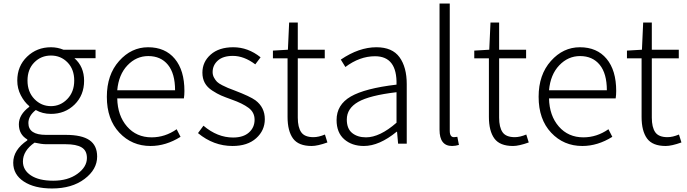

<svg xmlns="http://www.w3.org/2000/svg" viewBox="-20 -815 3898 1089"><path d="M275 254Q175 254 115 214.5Q55 175 55 108Q55 35 135 -19V-24Q87 -52 87 -110Q87 -165 146 -209V-213Q118 -236 98 -274.5Q78 -313 78 -358Q78 -440 133.5 -493.5Q189 -547 269 -547Q306 -547 340 -533H522V-485H402Q457 -437 457 -357Q457 -275 403 -222Q349 -169 269 -169Q221 -169 183 -191Q141 -158 141 -117Q141 -50 241 -50H353Q444 -50 487.5 -20Q531 10 531 73Q531 146 459.5 200Q388 254 275 254ZM269 -213Q323 -213 362 -253.5Q401 -294 401 -358Q401 -422 363 -461Q325 -500 269 -500Q213 -500 174.5 -461Q136 -422 136 -358Q136 -294 175 -253.5Q214 -213 269 -213ZM282 210Q365 210 419 171Q473 132 473 81Q473 39 443 21Q413 3 352 3H243Q216 3 176 -6Q110 40 110 101Q110 150 155.5 180Q201 210 282 210Z M834 13Q728 13 657 -62.5Q586 -138 586 -266Q586 -391 655.5 -469Q725 -547 820 -547Q917 -547 971.5 -481.5Q1026 -416 1026 -299Q1026 -276 1023 -257H645Q647 -159 700.5 -97.5Q754 -36 840 -36Q916 -36 982 -82L1004 -39Q921 13 834 13ZM645 -303H973Q973 -398 932.5 -447.5Q892 -497 821 -497Q753 -497 703 -444.5Q653 -392 645 -303Z M1299 13Q1191 13 1103 -60L1134 -102Q1213 -35 1302 -35Q1360 -35 1392 -63.5Q1424 -92 1424 -136Q1424 -178 1389.5 -203.5Q1355 -229 1295 -250Q1256 -264 1234 -273.5Q1212 -283 1183.5 -301.5Q1155 -320 1141.5 -345Q1128 -370 1128 -403Q1128 -464 1175 -505.5Q1222 -547 1303 -547Q1387 -547 1458 -490L1428 -450Q1364 -498 1301 -498Q1245 -498 1215.5 -471.5Q1186 -445 1186 -406Q1186 -389 1194 -374.5Q1202 -360 1211 -351Q1220 -342 1240.5 -331.5Q1261 -321 1272.5 -316.5Q1284 -312 1310 -302Q1399 -268 1429 -246Q1482 -206 1482 -139Q1482 -75 1433 -31Q1384 13 1299 13Z M1748 13Q1673 13 1642 -29.5Q1611 -72 1611 -152V-484H1528V-528L1613 -533L1620 -687H1669V-533H1822V-484H1669V-148Q1669 -93 1688.5 -65Q1708 -37 1758 -37Q1787 -37 1823 -52L1837 -7Q1781 13 1748 13Z M2044 13Q1976 13 1932.5 -25Q1889 -63 1889 -134Q1889 -221 1969.5 -267.5Q2050 -314 2229 -335Q2233 -496 2107 -496Q2020 -496 1939 -435L1913 -477Q2016 -547 2115 -547Q2205 -547 2246 -490.5Q2287 -434 2287 -338V0H2238L2232 -68H2230Q2131 13 2044 13ZM2056 -36Q2134 -36 2229 -119V-292Q2076 -274 2011.5 -237Q1947 -200 1947 -137Q1947 -85 1977.5 -60.5Q2008 -36 2056 -36Z M2544 13Q2473 13 2473 -79V-795H2531V-73Q2531 -37 2555 -37Q2563 -37 2574 -39L2583 7Q2563 13 2544 13Z M2890 13Q2815 13 2784 -29.5Q2753 -72 2753 -152V-484H2670V-528L2755 -533L2762 -687H2811V-533H2964V-484H2811V-148Q2811 -93 2830.5 -65Q2850 -37 2900 -37Q2929 -37 2965 -52L2979 -7Q2923 13 2890 13Z M3283 13Q3177 13 3106 -62.5Q3035 -138 3035 -266Q3035 -391 3104.5 -469Q3174 -547 3269 -547Q3366 -547 3420.5 -481.5Q3475 -416 3475 -299Q3475 -276 3472 -257H3094Q3096 -159 3149.5 -97.5Q3203 -36 3289 -36Q3365 -36 3431 -82L3453 -39Q3370 13 3283 13ZM3094 -303H3422Q3422 -398 3381.5 -447.5Q3341 -497 3270 -497Q3202 -497 3152 -444.5Q3102 -392 3094 -303Z M3756 13Q3681 13 3650 -29.5Q3619 -72 3619 -152V-484H3536V-528L3621 -533L3628 -687H3677V-533H3830V-484H3677V-148Q3677 -93 3696.5 -65Q3716 -37 3766 -37Q3795 -37 3831 -52L3845 -7Q3789 13 3756 13Z"/></svg>

Font: Noto Sans Korean Light
Style: Regular
Weight: 300
Designer: Ryoko NISHIZUKA  (kana & ideographs); Paul D. Hunt (Latin, Greek & Cyrillic); Wenlong ZHANG  (bopomofo); Sandoll Communi
Foundry: Adobe Systems Incorporated
Version: Version 1.000;PS 1;hotconv 1.0.78;makeotf.lib2.5.61930